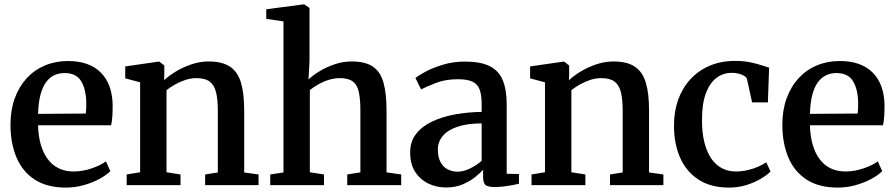

<svg xmlns="http://www.w3.org/2000/svg" viewBox="-20 -839 4057 870"><path d="M278.5 11Q193.5 11 137.8 -25Q82 -61 54.8 -125.5Q27.5 -190 27.5 -274Q27.5 -340.5 47 -393.8Q66.5 -447 101.2 -484.8Q136 -522.5 183.8 -542.5Q231.5 -562.5 288 -562.5Q383.5 -562.5 435.8 -511.2Q488 -460 490.5 -365Q490.5 -333.5 489 -311Q487.5 -288.5 483.5 -271.5H152.5Q153.5 -224.5 164.2 -186Q175 -147.5 195 -119.8Q215 -92 244.8 -77Q274.5 -62 313.5 -62Q354.5 -62 396 -76.2Q437.5 -90.5 460 -108L480 -63.5Q463 -46 431.5 -28.8Q400 -11.5 360.2 -0.2Q320.5 11 278.5 11ZM152.5 -323 369 -324.5Q370 -334 370.5 -346.2Q371 -358.5 371 -368.5Q371 -431 348.8 -469.5Q326.5 -508 272.5 -508Q247.5 -508 226.2 -498.2Q205 -488.5 189 -467Q173 -445.5 163.5 -410Q154 -374.5 152.5 -323Z M615 -58.5V-466L547.5 -484V-538L696.5 -559.5H702.5L724.5 -542V-502L723.5 -475.5Q744.5 -495.5 776.8 -515Q809 -534.5 847.5 -547.5Q886 -560.5 925.5 -560.5Q986.5 -560.5 1021.8 -537.2Q1057 -514 1071.8 -465Q1086.5 -416 1086.5 -339V-57.5L1151.5 -48.5V0H909.5V-48.5L967 -57.5V-337.5Q967 -388.5 959 -421Q951 -453.5 930.2 -469.2Q909.5 -485 870.5 -485Q844.5 -485 819.8 -476.8Q795 -468.5 773 -456Q751 -443.5 734.5 -430.5V-58.5L798 -48.5V0H554V-48.5Z M1264.5 -57.5V-742L1186.5 -753.5V-797L1354 -819H1359L1382.5 -803V-563.5L1378 -479Q1395.5 -496 1426 -515Q1456.5 -534 1494.8 -547.2Q1533 -560.5 1573.5 -560.5Q1636 -560.5 1670.2 -536.8Q1704.5 -513 1718 -463.5Q1731.5 -414 1731.5 -337.5V-58L1798 -48.5V0H1553.5V-48.5L1613 -58V-337.5Q1613 -387.5 1606.2 -420.5Q1599.5 -453.5 1579.5 -469.2Q1559.5 -485 1519.5 -485Q1495 -485 1470 -477.2Q1445 -469.5 1423 -457Q1401 -444.5 1384 -431V-58.5L1448 -48.5V0H1204.5V-48.5Z M2002 10.5Q1958.5 10.5 1921.2 -7.2Q1884 -25 1861.2 -60.2Q1838.5 -95.5 1838.5 -148.5Q1838.5 -197.5 1865.2 -232Q1892 -266.5 1937.8 -288.2Q1983.5 -310 2041.5 -320.5Q2099.5 -331 2162.5 -332V-367Q2162.5 -408 2153.5 -432.8Q2144.5 -457.5 2121.2 -468.8Q2098 -480 2055 -480Q1998.5 -480 1955.5 -463.2Q1912.5 -446.5 1888 -434L1862.5 -485.5Q1874.5 -496 1907.2 -513.8Q1940 -531.5 1987 -545.8Q2034 -560 2087 -560Q2157 -560 2198.5 -539.5Q2240 -519 2258 -475.8Q2276 -432.5 2276 -365V-51.5L2331.5 -50.5V-6.5Q2320.5 -3.5 2301.8 0Q2283 3.5 2261.8 6Q2240.5 8.5 2222 8.5Q2193 8.5 2181 0Q2169 -8.5 2169 -38V-70Q2157 -56 2133.5 -37Q2110 -18 2076.8 -3.8Q2043.5 10.5 2002 10.5ZM2054 -61Q2079 -61 2109.2 -75.2Q2139.5 -89.5 2162.5 -110.5V-280Q2095 -279.5 2051 -264Q2007 -248.5 1985.5 -222Q1964 -195.5 1964 -162Q1964 -127.5 1975.8 -105.2Q1987.5 -83 2007.8 -72Q2028 -61 2054 -61Z M2449.5 -58.5V-466L2382 -484V-538L2531 -559.5H2537L2559 -542V-502L2558 -475.5Q2579 -495.5 2611.2 -515Q2643.5 -534.5 2682 -547.5Q2720.5 -560.5 2760 -560.5Q2821 -560.5 2856.2 -537.2Q2891.5 -514 2906.2 -465Q2921 -416 2921 -339V-57.5L2986 -48.5V0H2744V-48.5L2801.5 -57.5V-337.5Q2801.5 -388.5 2793.5 -421Q2785.5 -453.5 2764.8 -469.2Q2744 -485 2705 -485Q2679 -485 2654.2 -476.8Q2629.5 -468.5 2607.5 -456Q2585.5 -443.5 2569 -430.5V-58.5L2632.5 -48.5V0H2388.5V-48.5Z M3284 11Q3200 11 3144.5 -25.5Q3089 -62 3061.5 -125.2Q3034 -188.5 3034 -268.5Q3033.5 -331 3052.2 -384.8Q3071 -438.5 3106.8 -478.2Q3142.5 -518 3194.2 -540.5Q3246 -563 3312 -563Q3349 -563 3378.2 -557Q3407.5 -551 3429.2 -543.8Q3451 -536.5 3465 -532.5L3459.5 -375H3388L3365 -479.5Q3363.5 -488 3353 -494.8Q3342.5 -501.5 3327.5 -505.2Q3312.5 -509 3296.5 -509Q3256.5 -509 3226.2 -486Q3196 -463 3178.5 -416.2Q3161 -369.5 3161 -297.5Q3160.5 -238 3171.8 -193.8Q3183 -149.5 3203.2 -120.2Q3223.5 -91 3251.8 -76.5Q3280 -62 3313 -62Q3342.5 -62 3368.5 -68.2Q3394.5 -74.5 3416 -84Q3437.5 -93.5 3452 -103.5L3471.5 -62Q3456 -46 3427.5 -29Q3399 -12 3362 -0.5Q3325 11 3284 11Z M3776 11Q3691 11 3635.2 -25Q3579.5 -61 3552.2 -125.5Q3525 -190 3525 -274Q3525 -340.5 3544.5 -393.8Q3564 -447 3598.8 -484.8Q3633.5 -522.5 3681.2 -542.5Q3729 -562.5 3785.5 -562.5Q3881 -562.5 3933.2 -511.2Q3985.5 -460 3988 -365Q3988 -333.5 3986.5 -311Q3985 -288.5 3981 -271.5H3650Q3651 -224.5 3661.8 -186Q3672.5 -147.5 3692.5 -119.8Q3712.5 -92 3742.2 -77Q3772 -62 3811 -62Q3852 -62 3893.5 -76.2Q3935 -90.5 3957.5 -108L3977.5 -63.5Q3960.5 -46 3929 -28.8Q3897.5 -11.5 3857.8 -0.2Q3818 11 3776 11ZM3650 -323 3866.5 -324.5Q3867.5 -334 3868 -346.2Q3868.5 -358.5 3868.5 -368.5Q3868.5 -431 3846.2 -469.5Q3824 -508 3770 -508Q3745 -508 3723.8 -498.2Q3702.5 -488.5 3686.5 -467Q3670.5 -445.5 3661 -410Q3651.5 -374.5 3650 -323Z"/></svg>

Font: Merriweather 36pt SemiBold
Style: Regular
Weight: 600
Version: Version 2.100